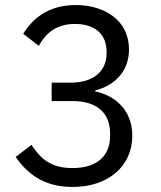

<svg xmlns="http://www.w3.org/2000/svg" viewBox="-20 -730 640 762"><path d="M185 -402V-329H267C365 -329 417 -282 417 -200V-192C417 -110 365 -63 267 -63C182 -63 141 -100 105 -155L42 -107C85 -47 147 12 268 12C410 12 505 -71 505 -191C505 -296 433 -352 358 -367V-371C432 -390 492 -444 492 -534C492 -647 398 -710 280 -710C168 -710 107 -652 72 -596L134 -548C163 -601 206 -635 278 -635C352 -635 403 -598 403 -525V-518C403 -451 355 -402 261 -402Z"/></svg>

Font: IBM Plex Arabic
Style: Regular
Weight: 400
Designer: Mike Abbink, Paul van der Laan, Pieter van Rosmalen, Wael Morcos, Khajak Apelian
Foundry: Bold Monday
Version: Version 1.0